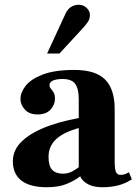

<svg xmlns="http://www.w3.org/2000/svg" viewBox="-20 -775 574 807"><path d="M411 12Q376 12 353.5 1Q331 -10 321 -26.5Q311 -43 311 -59V-358Q311 -401 296.5 -422Q282 -443 242 -443Q228 -443 215.5 -440.5Q203 -438 195.5 -432Q188 -426 188 -417Q188 -409 194 -402Q200 -395 205.5 -386Q211 -377 211 -360Q211 -335 192.5 -314.5Q174 -294 138 -294Q103 -294 84.5 -314.5Q66 -335 66 -358Q66 -386 87.5 -414Q109 -442 159 -461.5Q209 -481 293 -481Q382 -481 422 -440.5Q462 -400 462 -317V-98Q462 -62 468 -51Q474 -40 486 -40Q499 -40 507 -43.5Q515 -47 522 -51L534 -21Q506 -3 475.5 4.5Q445 12 411 12ZM177 12Q106 12 70 -16Q34 -44 34 -97Q34 -147 75.5 -184.5Q117 -222 191 -248Q265 -274 363 -287V-249Q269 -231 226.5 -199Q184 -167 184 -116Q184 -77 199.5 -61Q215 -45 245 -45Q267 -45 286.5 -56Q306 -67 321.5 -80.5Q337 -94 347 -104L362 -74Q343 -54 318 -34.5Q293 -15 259 -1.5Q225 12 177 12ZM178 -550 256 -719Q266 -739 280.5 -747Q295 -755 311 -755Q330 -755 344 -742Q358 -729 358 -711Q358 -701 354 -691.5Q350 -682 334 -663L230 -550Z"/></svg>

Font: Frank Ruhl Libre ExtraBold
Style: Regular
Weight: 800
Designer: Yanek Iontef
Foundry: Fontef
Version: Version 6.003;gftools[0.9.30]